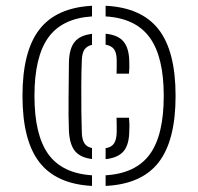

<svg xmlns="http://www.w3.org/2000/svg" viewBox="-20 -624 670 649"><path d="M56 -300Q56 -450.5 113 -524.2Q170 -598 291 -604.5V-568.5Q190 -562 143.2 -497Q96.5 -432 96.5 -300Q96.5 -168 143.2 -103Q190 -38 291 -31.5V4.5Q170 -2 113 -75.8Q56 -149.5 56 -300ZM337 4.5V-31.5Q438.5 -37.5 486 -102Q533.5 -166.5 533.5 -300Q533.5 -432 486 -497.2Q438.5 -562.5 337 -568.5V-604.5Q458.5 -598.5 516 -524.8Q573.5 -451 573.5 -300Q573.5 -149 516.2 -75.2Q459 -1.5 337 4.5ZM337 -510Q379 -506 397.8 -483.2Q416.5 -460.5 417 -415Q417.5 -404.5 417.2 -395.5Q417 -386.5 416 -375H374Q374.5 -387.5 374.5 -397.8Q374.5 -408 374.5 -418.5Q374.5 -445 365.8 -457.2Q357 -469.5 337 -473ZM213 -181Q211 -232.5 211.8 -294.5Q212.5 -356.5 213 -413.5Q214 -459.5 232.2 -482.2Q250.5 -505 291 -509.5V-472.5Q273.5 -468.5 265.2 -456Q257 -443.5 256.5 -418Q255 -380.5 254.8 -335.5Q254.5 -290.5 255 -248.5Q255.5 -206.5 256.5 -178Q257 -152.5 265.2 -139.8Q273.5 -127 291 -123.5V-86.5Q252.5 -91 234 -112.8Q215.5 -134.5 213 -181ZM337 -86V-123Q356.5 -126 365.2 -138.8Q374 -151.5 374.5 -178Q374.5 -189 374.5 -199Q374.5 -209 374 -226H416Q417.5 -209 417.5 -200.2Q417.5 -191.5 417 -181Q416.5 -135 397.8 -112.8Q379 -90.5 337 -86Z"/></svg>

Font: Big Shoulders Stencil Text Light
Style: Regular
Weight: 300
Designer: Patric King
Foundry: XO Type Co
Version: Version 1.000